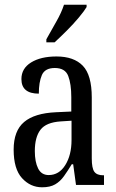

<svg xmlns="http://www.w3.org/2000/svg" viewBox="-20 -786 494 816"><path d="M159 10Q109 10 73.5 -29Q38 -68 38 -150Q38 -230 82.5 -267.5Q127 -305 218 -309L283 -312V-373Q283 -429 270 -463Q257 -497 213 -497Q171 -497 158 -467Q145 -437 145 -388Q71 -388 71 -450Q71 -495 112 -520.5Q153 -546 220 -546Q294 -546 332 -506.5Q370 -467 370 -372V-113Q370 -71 381 -56Q392 -41 419 -41H422V0H303L291 -88H285Q268 -60 252 -37.5Q236 -15 214.5 -2.5Q193 10 159 10ZM187 -42Q231 -42 257.5 -84.5Q284 -127 284 -191V-273L238 -270Q176 -266 152 -234.5Q128 -203 128 -144Q128 -98 142 -70Q156 -42 187 -42ZM177 -619Q198 -657 219.5 -694.5Q241 -732 252 -766H348V-756Q338 -739 315 -711.5Q292 -684 264 -656Q236 -628 212 -606H177Z"/></svg>

Font: Noto Serif Thai ExtraCondensed
Style: Regular
Weight: 400
Width: 2
Designer: Monotype Design Team
Foundry: Monotype Imaging Inc.
Version: Version 2.002; ttfautohint (v1.8.4.7-5d5b)